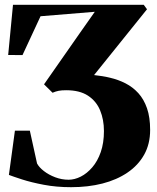

<svg xmlns="http://www.w3.org/2000/svg" viewBox="-20 -763 654 798"><path d="M275.5 15Q214.5 15 162 5Q109.5 -5 71.8 -17.2Q34 -29.5 17 -36L42 -220H104L134 -83.5Q142.5 -67.5 162.5 -52Q182.5 -36.5 209.5 -26.2Q236.5 -16 265 -16Q290 -16 315.8 -29Q341.5 -42 363.5 -67.5Q385.5 -93 398.8 -131Q412 -169 412 -218.5Q412 -266 396 -304.5Q380 -343 345.5 -365.5Q311 -388 255 -388Q235.5 -388 223.2 -385.5Q211 -383 198.5 -377.5L163 -412.5L313.5 -628L374 -714L148.5 -695.5L73.5 -534L14 -534.5L34 -743H577.5L591 -724.5L371 -451Q388 -449 404.5 -446.5Q421 -444 437 -440Q471.5 -432 501.8 -416.5Q532 -401 555 -375.8Q578 -350.5 591 -313Q604 -275.5 604 -223Q604 -164.5 579.2 -120.2Q554.5 -76 510 -45.8Q465.5 -15.5 405.8 -0.2Q346 15 275.5 15Z"/></svg>

Font: Merriweather 144pt Black
Style: Regular
Weight: 900
Version: Version 2.100